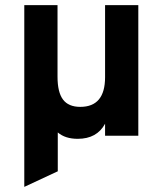

<svg xmlns="http://www.w3.org/2000/svg" viewBox="-20 -531 636 751"><path d="M391 -47Q359 12 284 12Q235 12 206 -13V139L75 200V-511H205V-231Q205 -170 226.5 -141.5Q248 -113 294 -113Q391 -113 391 -229V-511H521V0H391Z"/></svg>

Font: ReCut ExtraBold
Style: Regular
Weight: 800
Designer: Giant Group (for alternate capitals set)
Version: Version 2.002;FEAKit 1.0